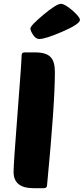

<svg xmlns="http://www.w3.org/2000/svg" viewBox="-20 -984 438 1004"><path d="M155 0Q51 0 51 -85Q51 -127 72 -395Q93 -663 93 -695Q93 -710 109 -710H164Q223 -710 246 -684Q267 -661 267 -607Q267 -439 226 -15Q225 0 210 0ZM151 -805Q139 -824 139 -835Q139 -850 206 -906Q275 -964 299 -964Q318 -964 358 -930Q398 -895 398 -880Q398 -858 305 -818Q217 -780 185 -780Q166 -780 151 -805Z"/></svg>

Font: PoetsenOne
Style: Regular
Weight: 400
Designer: Rodrigo Fuenzalida, Pablo Impallari
Foundry: Pablo Impallari, Rodrigo Fuenzalida
Version: Version 1.000